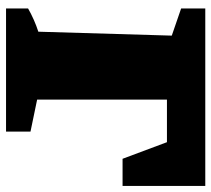

<svg xmlns="http://www.w3.org/2000/svg" viewBox="-52 -648 700 636"><g transform="rotate(90 298.0 -330.0)"><path d="M8 0V-73Q45 -94 85 -107L98 -549L8 -580V-660H596V-386H506L451 -533H310V-103L416 -81V0Z"/></g></svg>

Font: Piazzolla Black
Style: Regular
Weight: 900
Designer: Juan Pablo del Peral
Foundry: Huerta Tipografica
Version: Version 1.330